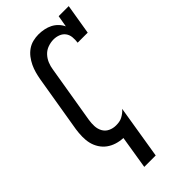

<svg xmlns="http://www.w3.org/2000/svg" viewBox="-290 -809 1080 1080"><g transform="rotate(-45 250.0 -269.0)"><path d="M160 205 192 7Q165 6 139.5 -2Q114 -10 93.5 -25Q73 -40 59 -62Q45 -84 39 -109Q33 -134 33.5 -162Q34 -190 38 -217L95 -559Q99 -581 105 -603Q111 -625 121 -646Q131 -667 145.5 -686Q160 -705 179.5 -718.5Q199 -732 221.5 -737.5Q244 -743 266 -743Q288 -743 310 -738.5Q332 -734 350.5 -724.5Q369 -715 383.5 -700Q398 -685 407 -666L419 -735H499L469 -554H389Q392 -575 390 -596Q388 -617 376.5 -632.5Q365 -648 346 -655.5Q327 -663 306 -663Q284 -663 261 -655Q238 -647 221.5 -629.5Q205 -612 196 -590Q187 -568 184 -546L127 -204Q123 -180 124 -156Q125 -132 136 -112Q147 -92 168 -82Q189 -72 213 -72Q226 -72 238.5 -74Q251 -76 262.5 -82Q274 -88 284.5 -96Q295 -104 303 -114L251 205Z"/></g></svg>

Font: Iosevka Slab Medium
Style: Italic
Weight: 500
Italic angle: -9°
Monospace: yes
Designer: Belleve Invis
Foundry: Belleve Invis
Version: Version 11.1.0; ttfautohint (v1.8.3)